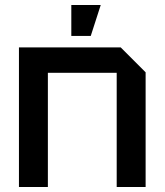

<svg xmlns="http://www.w3.org/2000/svg" viewBox="-20 -750 660 770"><path d="M56 0V-560H464L564 -460V0H448V-458H172V0ZM266 -606V-730H384L344 -606Z"/></svg>

Font: Tektur Medium
Style: Regular
Weight: 500
Designer: Adam Jagosz
Foundry: Adam Jagosz
Version: Version 1.005;gftools[0.9.30]